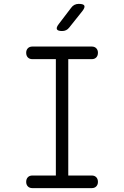

<svg xmlns="http://www.w3.org/2000/svg" viewBox="-20 -970 640 990"><path d="M332 -65H453Q468 -65 476.5 -56Q485 -47 485 -32Q485 -18 476.5 -9Q468 0 453 0H147Q132 0 123.5 -9Q115 -18 115 -32Q115 -47 123.5 -56Q132 -65 147 -65H268V-665H147Q132 -665 123.5 -674Q115 -683 115 -698Q115 -712 123.5 -721Q132 -730 147 -730H453Q468 -730 476.5 -721Q485 -712 485 -698Q485 -683 476.5 -674Q468 -665 453 -665H332ZM300 -810Q278 -810 273.5 -819Q269 -828 283 -846L347 -930Q354 -940 364 -945Q374 -950 386 -950Q411 -950 415 -940.5Q419 -931 404 -912L337 -828Q330 -819 321 -814.5Q312 -810 300 -810Z"/></svg>

Font: Maple Mono ExtraLight
Style: Regular
Weight: 275
Monospace: yes
Designer: subframe7536
Version: Version 7.000